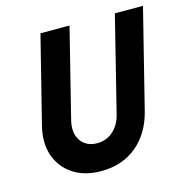

<svg xmlns="http://www.w3.org/2000/svg" viewBox="-97 -718 804 824"><g transform="rotate(-15 305.0 -305.5)"><path d="M254.2 13.9Q180.6 13.9 129.9 -19.4Q79.2 -52.8 59.4 -110.1Q39.6 -167.4 57.6 -239.6L154.2 -625H283.3L184.7 -229.9Q175.7 -193.1 184 -165.3Q192.4 -137.5 214.2 -121.9Q236.1 -106.2 267.4 -106.2Q309 -106.2 338.5 -132.3Q368.1 -158.3 379.2 -201.4L484.7 -625H609.7L500 -186.1Q476.4 -92.4 412.2 -39.2Q347.9 13.9 254.2 13.9Z"/></g></svg>

Font: Afacad
Style: Italic
Weight: 400
Italic angle: -14°
Designer: Kristian Moeller
Foundry: Dicotype
Version: Version 1.000